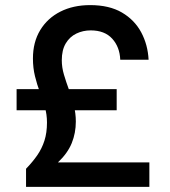

<svg xmlns="http://www.w3.org/2000/svg" viewBox="-20 -732 667 752"><path d="M82 0V-71Q108 -98 126 -124Q144 -150 154 -181Q164 -212 164 -252Q164 -284 155.5 -313Q147 -342 136 -371.5Q125 -401 117 -433.5Q109 -466 109 -503Q109 -567 137.5 -614Q166 -661 216.5 -686.5Q267 -712 333 -712Q408 -712 457.5 -683Q507 -654 533 -605.5Q559 -557 562 -498H451Q449 -548 419.5 -580.5Q390 -613 335 -613Q305 -613 279 -600.5Q253 -588 237.5 -562Q222 -536 222 -496Q222 -468 230.5 -439.5Q239 -411 250 -381Q261 -351 269 -319.5Q277 -288 277 -256Q277 -211 261 -171.5Q245 -132 207 -96H565V0ZM45 -300V-383H437V-300Z"/></svg>

Font: DM Sans 9pt SemiBold
Style: Regular
Weight: 600
Version: Version 4.004;gftools[0.9.30]